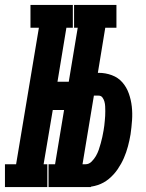

<svg xmlns="http://www.w3.org/2000/svg" viewBox="-69 -755 589 775"><path d="M230 -643V-735H401V-643ZM-49 0V-92H-4L88 -643H54V-735H225V-643H199L163 -425H264L245 -311H144L107 -92H122V0ZM127 0V-92H298V0ZM138 0 260 -735H371L326 -461H329Q357 -461 382.5 -451.5Q408 -442 425 -422.5Q442 -403 451 -377.5Q460 -352 463 -325Q466 -298 464 -269.5Q462 -241 458 -213Q454 -189 447.5 -164.5Q441 -140 431 -117Q421 -94 406 -72Q391 -50 370.5 -33Q350 -16 325.5 -8Q301 0 276 0ZM276 -92Q290 -92 300.5 -102.5Q311 -113 318 -125Q325 -137 329.5 -150Q334 -163 337.5 -176Q341 -189 344 -202Q347 -215 349 -228Q351 -238 352 -248Q353 -258 354 -267.5Q355 -277 355.5 -287Q356 -297 356 -306.5Q356 -316 355.5 -326Q355 -336 352.5 -345Q350 -354 344.5 -361.5Q339 -369 329 -369H310L264 -92Z"/></svg>

Font: Iosevka Curly Slab HvObl
Style: Regular
Weight: 900
Italic angle: -9°
Monospace: yes
Designer: Belleve Invis
Foundry: Belleve Invis
Version: Version 11.1.0; ttfautohint (v1.8.3)